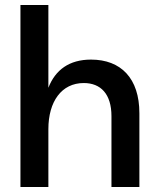

<svg xmlns="http://www.w3.org/2000/svg" viewBox="-20 -750 635 770"><path d="M62 0H174V-232C174 -343 227 -417 316 -417C384 -417 427 -373 427 -284V0H539V-296C539 -436 465 -511 345 -511C258 -511 202 -470 174 -398V-730H62Z"/></svg>

Font: LaHaus Display SemiBold
Style: Regular
Weight: 600
Designer: We are Make, BastardaType, Dalton Maag Ltd
Foundry: BastardaType, Dalton Maag Ltd
Version: Version 3.100;Glyphs 3.3 (3331)